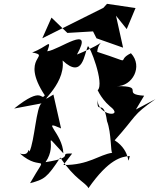

<svg xmlns="http://www.w3.org/2000/svg" viewBox="-20 -911 832 1003"><path d="M690 -339 733 -411C608 -419 746 -462 589 -461C671 -459 729 -564 664 -633C577 -591 694 -574 488 -640C492 -708 567 -702 382 -626C474 -791 289 -650 227 -643C253 -716 226 -665 148 -637C252 -617 80 -616 214 -413C191 -380 208 -468 54 -344L197 -371C169 -353 161 -176 134 -119C123 -148 140 -92 84 -109C201 -5 236 -128 137 46C211 26 225 19 295 -88C372 28 428 42 442 72C548 -80 615 -93 658 -96C641 -28 672 -119 579 -178C698 -310 668 -307 792 -393ZM357 -109C273 -111 387 -90 218 -64C287 -163 190 -238 311 -110C307 -215 189 -290 299 -240L259 -417C147 -348 325 -459 307 -595C414 -494 420 -632 439 -669C446 -680 528 -475 490 -439C481 -463 501 -401 554 -356C635 -295 487 -303 490 -393C484 -301 521 -408 539 -278C563 -216 557 -110 567 -113C497 -103 444 -48 311 -49ZM642 -759 688 -869 539 -891 520 -870 201 -711 249 -819 332 -739 466 -747 484 -711 623 -662 586 -829Z"/></svg>

Font: Asimov Silicon
Style: Regular
Weight: 400
Designer: Google
Version: Version 2.000980; 2014